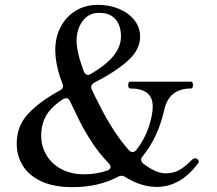

<svg xmlns="http://www.w3.org/2000/svg" viewBox="-20 -758 896 792"><path d="M800 -91Q800 -88 796 -83Q724 13 626 13Q563 13 496 -28Q490 -33 481 -33Q474 -33 467 -29Q386 14 278 14Q201 14 149.5 -10.5Q98 -35 73.5 -75.5Q49 -116 49 -166Q49 -238 96 -288.5Q143 -339 227 -385Q240 -391 240 -403Q240 -406 238 -412Q208 -489 208 -552Q208 -604 230 -646.5Q252 -689 292 -713.5Q332 -738 384 -738Q432 -738 472 -721Q512 -704 535 -674Q558 -644 558 -607Q558 -553 507.5 -507.5Q457 -462 369 -417Q356 -409 356 -399Q356 -394 359 -388Q373 -358 382 -341L391 -323Q448 -210 512 -138Q518 -131 527 -131Q535 -131 542 -139Q576 -182 593 -232.5Q610 -283 610 -319Q610 -393 517 -393Q509 -393 509 -407Q509 -421 517 -421H768Q776 -421 776 -407Q776 -393 768 -393Q678 -393 658 -307Q632 -190 568 -113Q562 -106 562 -99Q562 -91 571 -83Q624 -43 662 -43Q696 -43 720.5 -57Q745 -71 771 -98Q778 -105 786 -105Q792 -105 796 -100Q800 -95 800 -91ZM296 -590Q296 -542 326 -463Q332 -449 343 -449Q350 -449 355 -453Q419 -491 449 -528.5Q479 -566 479 -608Q479 -652 456.5 -678.5Q434 -705 389 -705Q346 -705 321 -671.5Q296 -638 296 -590ZM424 -55Q436 -60 436 -69Q436 -77 429 -84Q386 -128 353 -180.5Q320 -233 300 -276L269 -340Q263 -353 253 -353Q247 -353 240 -349Q190 -316 170 -280.5Q150 -245 150 -198Q150 -154 172 -117.5Q194 -81 234 -60Q274 -39 326 -39Q378 -39 424 -55Z"/></svg>

Font: Shippori Mincho B1 Medium
Style: Regular
Weight: 500
Designer: FONTDASU
Foundry: FONTDASU / Google Inc. / but / Adobe
Version: Version 3.110; ttfautohint (v1.8.3)